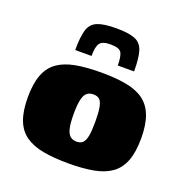

<svg xmlns="http://www.w3.org/2000/svg" viewBox="-113 -707 788 818"><g transform="rotate(20 281.0 -298.5)"><path d="M279 -604Q335 -604 363.5 -592.5Q392 -581 402 -549.5Q412 -518 412 -457H338Q338 -498 328.5 -514.5Q319 -531 279 -531Q242 -531 230.5 -515Q219 -499 219 -457H145Q145 -516 154.5 -548Q164 -580 193 -592Q222 -604 279 -604ZM283 7Q216 7 167.5 -2Q119 -11 87 -33.5Q55 -56 39.5 -96.5Q24 -137 24 -199Q24 -261 39.5 -301.5Q55 -342 87 -364.5Q119 -387 167.5 -396Q216 -405 283 -405Q349 -405 397 -396Q445 -387 476 -364.5Q507 -342 522.5 -301.5Q538 -261 538 -199Q538 -137 522.5 -96.5Q507 -56 475.5 -33.5Q444 -11 396 -2Q348 7 283 7ZM283 -92Q301 -92 311 -101.5Q321 -111 325.5 -134Q330 -157 330 -199Q330 -241 325.5 -264.5Q321 -288 311 -297Q301 -306 283 -306Q266 -306 254.5 -297Q243 -288 237.5 -264.5Q232 -241 232 -199Q232 -157 237.5 -134Q243 -111 254.5 -101.5Q266 -92 283 -92Z"/></g></svg>

Font: Genos Thin Black
Style: Regular
Weight: 900
Version: Version 1.010